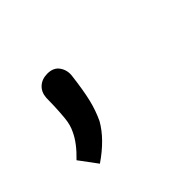

<svg xmlns="http://www.w3.org/2000/svg" viewBox="-60 -169 354 354"><g transform="rotate(-45 117.5 8.0)"><path d="M40 24Q46 12 47.5 -3.5Q49 -19 49.5 -34Q50 -49 50 -55Q51 -69 60 -77Q69 -85 83 -85Q99 -85 106.5 -74Q114 -63 112 -49Q108 -16 103 5Q98 26 89 45Q72 75 34 101L8 66Q31 44 40 24Z"/></g></svg>

Font: Bellota Text
Style: Italic
Weight: 400
Italic angle: -7.5°
Designer: Kemie Guaida
Foundry: Kemie Guaida
Version: Version 4.001